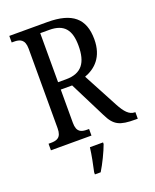

<svg xmlns="http://www.w3.org/2000/svg" viewBox="-168 -809 910 1126"><g transform="rotate(-20 286.5 -246.5)"><path d="M31 0H284V-41H273C235 -41 207 -49 207 -108V-315H278L391 -90C427 -15 462 0 558 0H573V-41H570C535 -41 510 -69 482 -121L367 -337C433 -361 493 -414 493 -525C493 -655 423 -714 269 -714H31V-673H45C81 -673 112 -664 112 -605V-108C112 -49 82 -41 45 -41H31ZM257 -361H207V-667H263C356 -667 393 -620 393 -521C393 -417 355 -361 257 -361ZM225 208V221H261C287 179 319 113 334 71V61H252C246 110 235 163 225 208Z"/></g></svg>

Font: Noto Serif Tamil Condensed
Style: Italic
Weight: 400
Width: 3
Italic angle: -12°
Designer: Indian Type Foundry, Tom Grace, and the Monotype Design Team
Foundry: Monotype Imaging Inc.
Version: Version 2.003